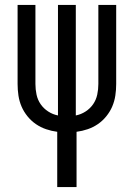

<svg xmlns="http://www.w3.org/2000/svg" viewBox="-20 -755 540 775"><path d="M211 0V-223Q188 -226 166 -233.5Q144 -241 125 -254Q106 -267 91 -285.5Q76 -304 67 -325Q58 -346 54.5 -369Q51 -392 51 -416V-735H123V-416Q123 -394 127.5 -373Q132 -352 144 -334.5Q156 -317 174.5 -305Q193 -293 214 -289V-735H286V-289Q307 -293 325.5 -305Q344 -317 356 -334.5Q368 -352 372.5 -373Q377 -394 377 -416V-735H449V-416Q449 -392 445.5 -369Q442 -346 433 -325Q424 -304 409 -285.5Q394 -267 375 -254Q356 -241 334 -233.5Q312 -226 289 -223V0Z"/></svg>

Font: Iosevka Fixed
Style: Regular
Weight: 400
Monospace: yes
Designer: Belleve Invis
Foundry: Belleve Invis
Version: Version 33.2.4